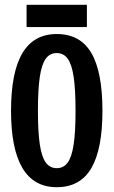

<svg xmlns="http://www.w3.org/2000/svg" viewBox="-20 -778 478 808"><path d="M26.4 -311.5Q26.4 -473.6 74.2 -554.2Q122 -634.8 218.8 -634.8Q317.5 -634.8 364.3 -555.2Q411.1 -475.6 411.1 -311.5Q411.1 -150.4 364.3 -70.3Q317.5 9.8 218.8 9.8Q122.1 9.8 74.2 -71.3Q26.4 -152.3 26.4 -311.5ZM297.9 -311.5Q297.9 -401.4 290 -454.2Q282.2 -506.9 265 -530.8Q247.9 -554.7 218.7 -554.7Q189.5 -554.7 172.4 -530.8Q155.3 -507 147.5 -454.3Q139.6 -401.5 139.6 -311.6Q139.6 -222.7 147.5 -170.3Q155.3 -118 172.5 -94.2Q189.6 -70.3 218.8 -70.3Q248 -70.3 265.1 -94.2Q282.2 -118 290 -170.3Q297.9 -222.5 297.9 -311.5ZM91.8 -757.8H345.7V-664.1H91.8Z"/></svg>

Font: Sudo Var
Style: Regular
Weight: 400
Monospace: yes
Designer: Jens Kutilek
Foundry: Jens Kutilek
Version: Version 0.065;FEAKit 1.0